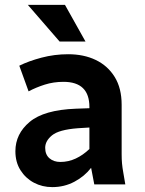

<svg xmlns="http://www.w3.org/2000/svg" viewBox="-20 -755 592 786"><path d="M43 -136Q43 -207 101.5 -256Q160 -305 290 -310L346 -312V-317Q346 -420 240 -420Q199 -420 163 -408.5Q127 -397 97 -381L59 -486Q97 -505 150 -519Q203 -533 259 -533Q323 -533 372 -509.5Q421 -486 449.5 -440Q478 -394 478 -326V-124Q478 -103 479.5 -86Q481 -69 485 -47L493 0H366L353 -68Q326 -33 284.5 -11Q243 11 194 11Q153 11 119 -7Q85 -25 64 -58Q43 -91 43 -136ZM165 -150Q165 -122 182.5 -107Q200 -92 227 -92Q260 -92 290 -106Q320 -120 346 -145V-233L298 -230Q221 -224 193 -201Q165 -178 165 -150ZM94 -735H246L330 -585H224Z"/></svg>

Font: Radio Canada SemiBold
Style: Regular
Weight: 600
Designer: Charles Daoud, Etienne Aubert Bonn, Alexandre Saumier Demers, Jacques Le Bailly
Foundry: Radio-Canada
Version: Version 2.104; ttfautohint (v1.8.4.7-5d5b);gftools[0.9.28.de